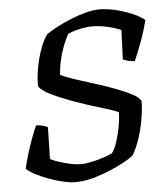

<svg xmlns="http://www.w3.org/2000/svg" viewBox="-52 -767 707 813"><g transform="rotate(-5 301.5 -360.0)"><path d="M236 0Q214 0 184 -7Q154 -14 124 -25Q94 -36 69 -49Q44 -62 31 -75Q37 -102 47.5 -136.5Q58 -171 70 -203.5Q82 -236 91 -254Q105 -254 118 -250.5Q131 -247 140 -242L137 -107Q152 -99 175.5 -91.5Q199 -84 223 -79Q247 -74 266 -74Q286 -74 311.5 -79.5Q337 -85 361.5 -93Q386 -101 400 -108Q411 -122 419 -144.5Q427 -167 433 -192.5Q439 -218 442 -241.5Q445 -265 445 -279Q434 -285 407 -293.5Q380 -302 344 -313Q308 -324 270 -337.5Q232 -351 198 -365Q164 -379 141 -393.5Q118 -408 113 -420Q113 -445 117 -475Q121 -505 129 -535.5Q137 -566 148 -592Q159 -618 171 -634Q190 -648 219 -663Q248 -678 280 -691Q312 -704 343.5 -712Q375 -720 399 -720Q433 -720 470 -711Q507 -702 539.5 -688Q572 -674 591 -658Q586 -640 579 -616.5Q572 -593 563 -568.5Q554 -544 545.5 -523Q537 -502 531 -489Q514 -489 501.5 -493Q489 -497 481 -500L486 -625Q460 -636 427.5 -643.5Q395 -651 362 -651Q351 -651 333 -648.5Q315 -646 295.5 -641Q276 -636 260 -628Q248 -607 237 -578Q226 -549 219 -517.5Q212 -486 211 -458Q226 -450 262.5 -437.5Q299 -425 345 -411Q391 -397 435 -380.5Q479 -364 509.5 -348Q540 -332 545 -316Q544 -279 537 -239Q530 -199 517.5 -161Q505 -123 487 -92Q473 -80 445.5 -65Q418 -50 382 -35Q346 -20 308.5 -10Q271 0 236 0Z"/></g></svg>

Font: Texturina 12pt
Style: Italic
Weight: 400
Italic angle: -11°
Designer: Guillermo Torres Carreño
Foundry: Omnibus-Type
Version: Version 1.002